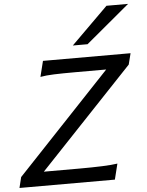

<svg xmlns="http://www.w3.org/2000/svg" viewBox="-63 -1026 825 1077"><g transform="rotate(-5 349.5 -488.0)"><path d="M689 -698.7 673.3 -636.2 146.5 -79.1H346.7Q418.5 -79.1 474.6 -81.3Q530.8 -83.5 561.5 -88.4L539.6 0H2.4L17.1 -60.1L544.9 -619.6H369.1Q296.9 -619.6 250.7 -617.9Q204.6 -616.2 173.8 -610.4L195.8 -698.7ZM577.6 -975.6H699.2L453.1 -770H370.1Z"/></g></svg>

Font: Andika
Style: Italic
Weight: 400
Italic angle: -14°
Designer: Victor Gaultney, Annie Olsen, Julie Remington, Don Collingsworth, Eric Hays, Becca Hirsbrunner
Foundry: SIL International
Version: Version 6.101